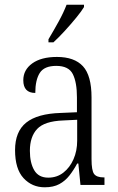

<svg xmlns="http://www.w3.org/2000/svg" viewBox="-20 -786 503 816"><path d="M170 10Q116 10 80 -29Q44 -68 44 -148Q44 -227 91.5 -265Q139 -303 238 -306L307 -309V-372Q307 -436 289.5 -471Q272 -506 219 -506Q168 -506 149 -476Q130 -446 130 -391Q79 -391 79 -445Q79 -489 117 -516.5Q155 -544 222 -544Q296 -544 332.5 -504.5Q369 -465 369 -372V-110Q369 -61 380 -46.5Q391 -32 421 -32H424V0H322L313 -91H308Q293 -63 275 -40Q257 -17 232 -3.5Q207 10 170 10ZM185 -31Q222 -31 249.5 -52.5Q277 -74 292.5 -109.5Q308 -145 308 -188V-277L248 -274Q169 -271 138 -238Q107 -205 107 -145Q107 -94 125.5 -62.5Q144 -31 185 -31ZM186 -619Q208 -656 229 -694Q250 -732 263 -766H337V-756Q327 -739 304.5 -711.5Q282 -684 256 -655.5Q230 -627 207 -606H186Z"/></svg>

Font: Noto Serif Lao Condensed Light
Style: Regular
Weight: 300
Width: 3
Designer: Monotype Design Team
Foundry: Monotype Imaging Inc.
Version: Version 2.003; ttfautohint (v1.8.4.7-5d5b)